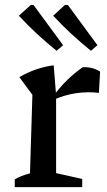

<svg xmlns="http://www.w3.org/2000/svg" viewBox="-20 -774 444 794"><path d="M389 -390Q292 -401 203 -362V-380Q230 -416 259.5 -444.5Q289 -473 322 -496Q342 -497 360 -492.5Q378 -488 394 -478ZM41 0V-32Q54 -40 69 -46Q84 -52 104 -57L114 -382L60 -455Q127 -494 202 -504L212 -380V-58L320 -34V0ZM214 -564Q172 -598 133 -634Q94 -670 58 -709L108 -754L119 -753L241 -587ZM356 -564Q314 -598 275 -634Q236 -670 200 -709L249 -754L261 -753L383 -587Z"/></svg>

Font: Piazzolla Thin SemiBold
Style: Regular
Weight: 600
Version: Version 2.005